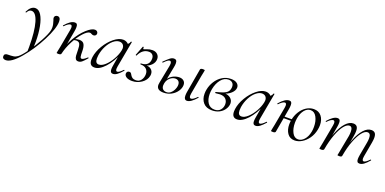

<svg xmlns="http://www.w3.org/2000/svg" viewBox="-71 -1162 4399 2196"><g transform="rotate(20 2129.0 -64.0)"><path d="M-59 247Q-59 230 -48 221.5Q-37 213 -18 213Q24 213 51 209Q78 205 101 188Q135 164 190.5 86Q246 8 293 -78.5Q340 -165 351 -211Q356 -230 356 -253Q356 -287 340 -333Q332 -352 332 -363Q332 -377 342 -386.5Q352 -396 368 -396Q406 -396 406 -341Q406 -259 328.5 -107.5Q251 44 150 162.5Q49 281 -18 281Q-36 281 -47.5 273Q-59 265 -59 247ZM183 47Q183 -142 152.5 -246.5Q122 -351 69 -351Q38 -351 19 -314Q18 -311 13 -311Q6 -311 7 -317Q45 -395 100 -395Q142 -395 172 -347.5Q202 -300 218 -217.5Q234 -135 234 -33Q234 -11 232 35L182 113Q183 90 183 47Z M824 -396Q841 -396 851.5 -386Q862 -376 862 -361Q862 -347 852 -338Q842 -329 827 -329Q816 -329 802 -337Q790 -344 781 -344Q751 -344 704.5 -293.5Q658 -243 616.5 -164.5Q575 -86 557 -7L543 -8Q559 -105 610.5 -195Q662 -285 723 -340.5Q784 -396 824 -396ZM502 2 506 -21Q512 -45 517 -74L558 -297Q561 -312 561 -324Q561 -356 541 -356Q529 -356 510.5 -344Q492 -332 472 -310Q471 -309 469 -309Q466 -309 463.5 -312.5Q461 -316 464 -318Q498 -357 526.5 -376Q555 -395 581 -395Q598 -395 606 -384.5Q614 -374 614 -351Q614 -325 609 -299L557 -7Q556 0 547.5 4Q539 8 525 8Q511 8 506.5 6.5Q502 5 502 2ZM719 -118Q719 -160 708.5 -183Q698 -206 666 -206Q652 -206 632 -200L630 -212Q666 -226 696 -226Q740 -226 755.5 -196.5Q771 -167 771 -116Q771 -66 775 -48.5Q779 -31 793 -31Q814 -31 856 -70Q857 -71 859 -71Q863 -71 865 -67.5Q867 -64 864 -62Q831 -23 810.5 -6Q790 11 766 11Q744 11 734 -3Q724 -17 721.5 -42.5Q719 -68 719 -118Z M901 -61Q901 -69 903 -91Q913 -162 956 -234Q999 -306 1057 -352.5Q1115 -399 1166 -399Q1197 -399 1221 -381.5Q1245 -364 1248 -330L1205 -357Q1219 -359 1235 -374Q1251 -389 1256 -407Q1257 -410 1263 -409Q1269 -408 1268 -406L1210 -89Q1207 -73 1207 -61Q1207 -31 1225 -31Q1247 -31 1291 -77Q1292 -78 1294 -78Q1297 -78 1299 -74.5Q1301 -71 1299 -69Q1265 -30 1238.5 -10.5Q1212 9 1187 9Q1170 9 1161.5 -1.5Q1153 -12 1153 -36Q1153 -56 1159 -89L1183 -229L1200 -246Q1155 -131 1089 -59Q1023 13 963 13Q901 13 901 -61ZM1191 -277Q1194 -289 1194 -301Q1194 -330 1178 -347Q1162 -364 1132 -364Q1097 -363 1060.5 -332.5Q1024 -302 996.5 -250Q969 -198 959 -136Q956 -114 956 -96Q956 -66 966.5 -51Q977 -36 999 -36Q1035 -36 1075.5 -73Q1116 -110 1148 -166.5Q1180 -223 1191 -277Z M1523 -401Q1561 -401 1584 -379Q1607 -357 1607 -323Q1607 -281 1574 -247.5Q1541 -214 1489 -205L1493 -213Q1545 -217 1572.5 -195Q1600 -173 1600 -136Q1600 -130 1598 -116Q1587 -61 1535 -25Q1483 11 1421 11Q1376 11 1351 -5Q1326 -21 1326 -45Q1326 -59 1334.5 -68.5Q1343 -78 1359 -78Q1371 -78 1378 -70.5Q1385 -63 1392 -49Q1403 -31 1417.5 -21.5Q1432 -12 1459 -12Q1498 -12 1521 -43Q1544 -74 1544 -116Q1544 -154 1520 -177.5Q1496 -201 1450 -201Q1445 -201 1444.5 -207Q1444 -213 1450 -213Q1502 -214 1526.5 -239Q1551 -264 1551 -307Q1551 -337 1534.5 -353.5Q1518 -370 1491 -370Q1413 -370 1371 -281Q1371 -279 1368 -279Q1365 -279 1362 -281.5Q1359 -284 1360 -287L1404 -400Q1404 -402 1407 -402Q1410 -402 1413.5 -400Q1417 -398 1416 -396Q1415 -393 1415 -388Q1415 -376 1424 -376Q1427 -376 1457.5 -388.5Q1488 -401 1523 -401Z M2052 -42Q2052 -64 2056 -87L2107 -379Q2108 -386 2116.5 -390Q2125 -394 2139 -394Q2162 -394 2162 -388L2158 -365Q2152 -341 2147 -312L2107 -89Q2104 -74 2104 -62Q2104 -30 2124 -30Q2136 -30 2154 -42Q2172 -54 2193 -76Q2194 -77 2196 -77Q2200 -77 2202 -73.5Q2204 -70 2201 -68Q2134 9 2088 9Q2052 9 2052 -42ZM1720 -52Q1720 -60 1724 -82L1766 -297Q1769 -312 1769 -324Q1769 -339 1763.5 -347.5Q1758 -356 1749 -356Q1727 -356 1682 -308Q1681 -307 1679 -307Q1675 -307 1673 -310.5Q1671 -314 1674 -317Q1719 -361 1741.5 -378Q1764 -395 1788 -395Q1806 -395 1815 -384Q1824 -373 1824 -348Q1824 -329 1818 -299L1777 -91Q1774 -78 1774 -65Q1774 -35 1790.5 -19.5Q1807 -4 1834 -4Q1862 -4 1883.5 -21.5Q1905 -39 1917.5 -64.5Q1930 -90 1933 -112Q1934 -118 1934 -128Q1934 -156 1919 -170.5Q1904 -185 1880 -185Q1847 -185 1816.5 -159.5Q1786 -134 1777 -91L1763 -92Q1770 -128 1794 -156Q1818 -184 1851.5 -199Q1885 -214 1919 -214Q1951 -214 1971.5 -196.5Q1992 -179 1992 -147Q1992 -110 1967.5 -72.5Q1943 -35 1900 -11Q1857 13 1804 13Q1720 13 1720 -52Z M2251 -136Q2251 -166 2256 -188Q2266 -242 2296.5 -290.5Q2327 -339 2374.5 -369Q2422 -399 2480 -399Q2527 -399 2552.5 -379.5Q2578 -360 2578 -330Q2578 -293 2541 -258.5Q2504 -224 2444 -209L2459 -220Q2508 -220 2538 -195.5Q2568 -171 2568 -131Q2568 -125 2566 -113Q2561 -83 2539.5 -53.5Q2518 -24 2481 -5Q2444 14 2395 14Q2324 14 2287.5 -28Q2251 -70 2251 -136ZM2515 -104Q2515 -141 2491.5 -165.5Q2468 -190 2421 -190Q2405 -190 2370 -185H2369Q2363 -185 2361 -191.5Q2359 -198 2366 -199Q2424 -214 2454 -226Q2484 -238 2500 -256Q2516 -274 2520 -304Q2521 -309 2521 -317Q2521 -349 2502.5 -365.5Q2484 -382 2455 -382Q2403 -382 2365 -335Q2327 -288 2313 -216Q2307 -185 2307 -155Q2307 -89 2335.5 -46.5Q2364 -4 2419 -4Q2465 -4 2490 -33.5Q2515 -63 2515 -104Z M2637 -61Q2637 -69 2639 -91Q2649 -162 2692 -234Q2735 -306 2793 -352.5Q2851 -399 2902 -399Q2933 -399 2957 -381.5Q2981 -364 2984 -330L2941 -357Q2955 -359 2971 -374Q2987 -389 2992 -407Q2993 -410 2999 -409Q3005 -408 3004 -406L2946 -89Q2943 -73 2943 -61Q2943 -31 2961 -31Q2983 -31 3027 -77Q3028 -78 3030 -78Q3033 -78 3035 -74.5Q3037 -71 3035 -69Q3001 -30 2974.5 -10.5Q2948 9 2923 9Q2906 9 2897.5 -1.5Q2889 -12 2889 -36Q2889 -56 2895 -89L2919 -229L2936 -246Q2891 -131 2825 -59Q2759 13 2699 13Q2637 13 2637 -61ZM2927 -277Q2930 -289 2930 -301Q2930 -330 2914 -347Q2898 -364 2868 -364Q2833 -363 2796.5 -332.5Q2760 -302 2732.5 -250Q2705 -198 2695 -136Q2692 -114 2692 -96Q2692 -66 2702.5 -51Q2713 -36 2735 -36Q2771 -36 2811.5 -73Q2852 -110 2884 -166.5Q2916 -223 2927 -277Z M3281 -139Q3281 -163 3286 -193Q3297 -251 3326.5 -298Q3356 -345 3398.5 -372Q3441 -399 3488 -399Q3548 -399 3581.5 -357Q3615 -315 3615 -248Q3615 -222 3609 -193Q3597 -132 3564 -85Q3531 -38 3487.5 -12Q3444 14 3400 14Q3342 14 3311.5 -29.5Q3281 -73 3281 -139ZM3111 2 3115 -21Q3121 -45 3126 -74L3167 -297Q3170 -312 3170 -324Q3170 -356 3150 -356Q3138 -356 3119.5 -344Q3101 -332 3081 -310Q3080 -309 3078 -309Q3075 -309 3072.5 -312.5Q3070 -316 3073 -318Q3107 -357 3135.5 -376Q3164 -395 3190 -395Q3207 -395 3215 -384.5Q3223 -374 3223 -351Q3223 -325 3218 -299L3166 -7Q3165 0 3156.5 4Q3148 8 3134 8Q3120 8 3115.5 6.5Q3111 5 3111 2ZM3182 -203H3316L3313 -183H3179ZM3552 -149Q3557 -173 3557 -208Q3557 -276 3530.5 -325.5Q3504 -375 3457 -375Q3415 -375 3383.5 -336.5Q3352 -298 3341 -236Q3336 -204 3336 -178Q3336 -109 3361.5 -60Q3387 -11 3433 -11Q3473 -11 3506.5 -48Q3540 -85 3552 -149Z M4154 -35Q4154 -56 4160 -89L4189 -248Q4194 -274 4194 -302Q4194 -331 4184.5 -345.5Q4175 -360 4155 -360Q4124 -360 4089.5 -318Q4055 -276 4024 -196Q3993 -116 3974 -7L3963 -8Q3982 -124 4017 -213Q4052 -302 4096 -350.5Q4140 -399 4188 -399Q4218 -399 4233 -381.5Q4248 -364 4248 -325Q4248 -302 4242 -267L4210 -89Q4207 -74 4207 -63Q4207 -47 4212 -39Q4217 -31 4226 -31Q4248 -31 4292 -77Q4294 -79 4296 -79Q4299 -79 4301 -75.5Q4303 -72 4300 -69Q4266 -29 4239.5 -10Q4213 9 4188 9Q4170 9 4162 -1.5Q4154 -12 4154 -35ZM3700 2Q3700 1 3708 -39L3714 -69L3756 -297Q3759 -312 3759 -324Q3759 -356 3739 -356Q3727 -356 3708.5 -344Q3690 -332 3670 -310Q3669 -309 3667 -309Q3664 -309 3661.5 -312.5Q3659 -316 3662 -318Q3696 -357 3724.5 -376Q3753 -395 3779 -395Q3796 -395 3804 -384.5Q3812 -374 3812 -351Q3812 -325 3807 -299L3755 -7Q3750 8 3723 8Q3709 8 3704.5 6.5Q3700 5 3700 2ZM3920 2 3925 -21 3935 -74 3968 -248Q3972 -275 3972 -299Q3972 -360 3935 -360Q3904 -360 3869.5 -317.5Q3835 -275 3804.5 -195Q3774 -115 3755 -7L3742 -8Q3762 -124 3796.5 -212.5Q3831 -301 3875.5 -350Q3920 -399 3968 -399Q3998 -399 4012.5 -381.5Q4027 -364 4027 -326Q4027 -302 4021 -267L3974 -7Q3973 0 3965 4Q3957 8 3943 8Q3929 8 3924.5 6.5Q3920 5 3920 2Z"/></g></svg>

Font: Cormorant Garamond
Style: Italic
Weight: 400
Italic angle: -10°
Designer: Christian Thalmann (Catharsis Fonts)
Foundry: Catharsis Fonts
Version: Version 4.000